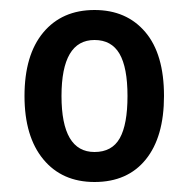

<svg xmlns="http://www.w3.org/2000/svg" viewBox="-20 -742 377 384"><path d="M308 -550Q308 -468 271.5 -423Q235 -378 169 -378Q104 -378 66.5 -423.5Q29 -469 29 -550Q29 -632 66.5 -677Q104 -722 169 -722Q233 -722 270.5 -678Q308 -634 308 -550ZM103 -550Q103 -438 169 -438Q204 -438 219.5 -465.5Q235 -493 235 -550Q235 -607 219 -634.5Q203 -662 169 -662Q103 -662 103 -550Z"/></svg>

Font: Noto Sans Ethiopic Condensed Medium
Style: Regular
Weight: 500
Width: 3
Designer: Monotype Design Team
Foundry: Monotype Imaging Inc.
Version: Version 2.102; ttfautohint (v1.8.4.7-5d5b)